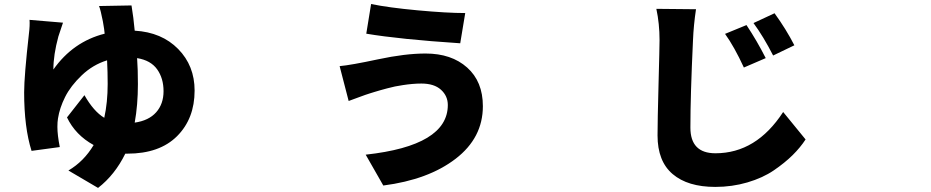

<svg xmlns="http://www.w3.org/2000/svg" viewBox="-20 -838 4540 936"><path d="M636.7 -240.2Q705.1 -250 741.2 -290.5Q777.3 -331.1 777.3 -393.6Q777.3 -456.1 746.1 -500Q714.8 -543.9 648.4 -554.7Q652.3 -500 652.3 -427.7Q652.3 -326.2 636.7 -240.2ZM462.9 -808.6 621.1 -811.5Q630.9 -752.9 636.7 -688.5Q768.6 -680.7 848.6 -599.1Q928.7 -517.6 928.7 -396.5Q928.7 -259.8 843.3 -174.3Q757.8 -88.9 600.6 -88.9H590.8Q540 14.6 458 78.1L313.5 -6.8Q388.7 -50.8 436.5 -130.9Q347.7 -179.7 306.6 -265.6L391.6 -374Q436.5 -294.9 488.3 -263.7Q504.9 -338.9 504.9 -428.7Q504.9 -486.3 502 -543.9Q432.6 -522.5 378.4 -470.7Q324.2 -418.9 297.4 -365.2Q270.5 -311.5 262.7 -260.7Q259.8 -243.2 259.8 -219.7Q259.8 -179.7 271.5 -121.1L133.8 -102.5Q97.7 -216.8 97.7 -387.7Q97.7 -466.8 121.1 -674.8Q126 -712.9 124 -741.2L287.1 -727.5Q269.5 -676.8 264.6 -660.2Q240.2 -570.3 240.2 -499Q335.9 -634.8 490.2 -673.8Q489.3 -690.4 481.4 -734.4Q470.7 -789.1 462.9 -808.6Z M1635.7 -515.6Q1690.4 -520.5 1822.8 -548.8Q1955.1 -577.1 2054.7 -577.1Q2180.7 -577.1 2257.3 -508.8Q2334 -440.4 2334 -320.3Q2334 -166 2201.2 -64Q2068.4 38.1 1848.6 66.4L1762.7 -84Q2163.1 -127.9 2163.1 -326.2Q2163.1 -370.1 2129.9 -400.4Q2096.7 -430.7 2034.2 -430.7Q2012.7 -430.7 1990.2 -428.7Q1967.8 -426.8 1945.3 -423.3Q1922.9 -419.9 1905.8 -416.5Q1888.7 -413.1 1867.2 -407.2Q1845.7 -401.4 1835 -398.4Q1824.2 -395.5 1805.2 -389.6Q1786.1 -383.8 1783.2 -382.8Q1766.6 -377.9 1727.5 -363.3Q1688.5 -348.6 1679.7 -345.7ZM1789.1 -818.4Q1874 -800.8 2016.6 -787.6Q2159.2 -774.4 2248 -774.4L2223.6 -627Q1927.7 -646.5 1765.6 -673.8Z M3619.1 -715.8Q3669.9 -639.6 3712.9 -554.7L3606.4 -508.8Q3559.6 -610.4 3514.6 -672.9ZM3755.9 -773.4Q3812.5 -695.3 3852.5 -617.2L3749 -567.4Q3702.1 -659.2 3653.3 -725.6ZM3179.7 -794.9 3373 -793Q3361.3 -714.8 3358.4 -642.6Q3345.7 -373 3345.7 -215.8Q3345.7 -90.8 3467.8 -90.8Q3667 -90.8 3797.9 -292L3907.2 -158.2Q3881.8 -119.1 3843.8 -81.5Q3805.7 -43.9 3752 -7.3Q3698.2 29.3 3623.5 51.3Q3548.8 73.2 3466.8 73.2Q3333 73.2 3259.3 10.7Q3185.5 -51.8 3185.5 -177.7Q3185.5 -246.1 3190.4 -428.7Q3195.3 -611.3 3195.3 -642.6Q3195.3 -722.7 3179.7 -794.9Z"/></svg>

Font: Bpmf Zihi Sans Heavy
Style: Heavy
Weight: 900
Foundry: But Ko
Version: Version 1.320